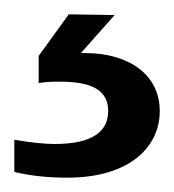

<svg xmlns="http://www.w3.org/2000/svg" viewBox="-20 -26 243 268"><path d="M74 222C161 222 203 179 203 129C203 79 161 48 98 48H93L140 -5L76 -6L34 52V90C44 88 55 88 64 88C110 88 131 101 131 129C131 157 110 175 56 175C43 175 22 173 0 169V214C25 220 50 222 74 222Z"/></svg>

Font: Aspekta 350
Style: Regular
Weight: 350
Designer: Ivo Dolenc
Version: Version 2.000